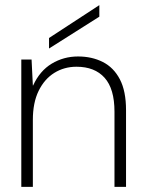

<svg xmlns="http://www.w3.org/2000/svg" viewBox="-20 -728 563 748"><path d="M63 0V-496H103L108 -395H109Q135 -452 181.5 -480Q228 -508 284 -508Q338 -508 380.5 -486.5Q423 -465 447 -419Q471 -373 471 -299V0H426V-293Q426 -382 387.5 -425Q349 -468 278 -468Q230 -468 191.5 -444Q153 -420 130.5 -374Q108 -328 108 -261V0ZM171 -539V-580L367 -708V-663Z"/></svg>

Font: DM Sans 28pt ExtraLight
Style: Regular
Weight: 250
Version: Version 4.004;gftools[0.9.30]